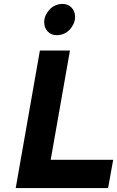

<svg xmlns="http://www.w3.org/2000/svg" viewBox="-20 -957 596 977"><path d="M269 -778Q240 -778 222.5 -797Q205 -816 205 -844Q205 -864 213 -880.5Q221 -897 233.5 -910Q246 -923 263 -930Q280 -937 298 -937Q327 -937 344.5 -918Q362 -899 362 -871Q362 -852 354 -835Q346 -818 333.5 -805Q321 -792 304 -785Q287 -778 269 -778ZM183 -700H336L238 -144H556L530 0H60Z"/></svg>

Font: Overpass Heavy
Style: Italic
Weight: 900
Italic angle: -10°
Designer: Delve Withrington, Dave Bailey
Foundry: Delve Fonts
Version: Version 3.000;DELV;Overpass